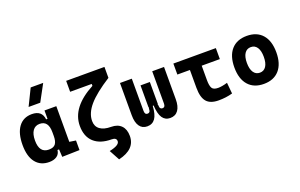

<svg xmlns="http://www.w3.org/2000/svg" viewBox="-113 -1291 3157 2020"><g transform="rotate(-20 1465.0 -280.5)"><path d="M233.4 9.8Q136.2 9.8 82.5 -58.3Q28.8 -126.5 28.8 -253.9Q28.8 -384.3 81.5 -455.8Q134.3 -527.3 230.5 -527.3Q342.8 -527.3 354.5 -423.8H370.1V-517.6H502.4V-118.2L573.7 -107.4V0L378.9 4.9L374 -80.1H356.4Q351.6 -35.6 318.6 -12.9Q285.6 9.8 233.4 9.8ZM168 -253.9Q168 -114.7 273.9 -114.7Q327.6 -114.7 348.9 -143.8Q370.1 -172.9 370.1 -231V-274.9Q370.1 -402.8 272.9 -402.8Q222.7 -402.8 195.3 -364Q168 -325.2 168 -253.9ZM225.6 -609.4 316.4 -794.9H456.5L356 -609.4Z M932.1 234.4 869.1 118.2Q983.4 94.7 983.4 49.3Q983.4 9.8 931.2 9.8Q803.2 9.8 733.4 -54Q663.6 -117.7 663.6 -236.8Q663.6 -445.3 932.6 -588.4V-609.9H690.9V-732.4H1119.6V-609.9Q953.1 -503.9 877.9 -416.5Q802.7 -329.1 802.7 -241.7Q802.7 -180.2 846.4 -147.9Q890.1 -115.7 969.7 -115.7Q1042.5 -115.7 1082.5 -74.7Q1122.6 -33.7 1122.6 41Q1122.6 189.9 932.1 234.4Z M1331.1 9.8Q1274.9 9.8 1245.1 -33.4Q1215.3 -76.7 1215.3 -156.2V-517.6H1347.7V-156.2Q1347.7 -114.7 1378.9 -114.7Q1394 -114.7 1401.9 -125Q1409.7 -135.3 1409.7 -159.7L1413.1 -174.3H1409.7V-419.9H1514.2V-174.3H1510.7L1514.2 -159.7Q1514.2 -135.3 1522.2 -125Q1530.3 -114.7 1545.4 -114.7Q1576.2 -114.7 1576.2 -156.2V-517.6H1708.5V-156.2Q1708.5 -76.7 1677.5 -33.4Q1646.5 9.8 1587.9 9.8Q1532.2 9.8 1502.2 -34.2Q1472.2 -78.1 1466.8 -174.3H1457Q1451.2 -77.6 1419.9 -33.9Q1388.7 9.8 1331.1 9.8Z M2130.9 9.8Q2036.6 9.8 1995.1 -39.1Q1953.6 -87.9 1953.6 -195.3V-394.5H1813V-517.6H2288.6V-394.5H2085.4V-232.9Q2085.4 -171.4 2101.1 -143.6Q2116.7 -115.7 2169.9 -115.7Q2189.9 -115.7 2217 -120.4Q2244.1 -125 2273.9 -134.3L2285.6 -10.7Q2248 0 2209.2 4.9Q2170.4 9.8 2130.9 9.8Z M2636.7 9.8Q2524.9 9.8 2463.4 -60.5Q2401.9 -130.9 2401.9 -258.8Q2401.9 -387.2 2463.4 -457.3Q2524.9 -527.3 2636.7 -527.3Q2748.5 -527.3 2810.1 -457.3Q2871.6 -387.2 2871.6 -258.8Q2871.6 -130.9 2810.1 -60.5Q2748.5 9.8 2636.7 9.8ZM2636.7 -115.7Q2682.1 -115.7 2706.8 -153.1Q2731.4 -190.4 2731.4 -258.8Q2731.4 -327.6 2706.8 -364.7Q2682.1 -401.9 2636.7 -401.9Q2591.8 -401.9 2566.9 -364.7Q2542 -327.6 2542 -258.8Q2542 -190.4 2566.9 -153.1Q2591.8 -115.7 2636.7 -115.7Z"/></g></svg>

Font: Caskaydia Cove
Style: Bold
Weight: 700
Monospace: yes
Designer: Aaron Bell
Foundry: Saja Typeworks
Version: Version 4.300; ttfautohint (v1.8.3)